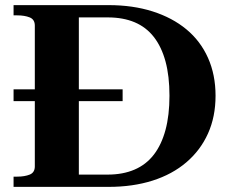

<svg xmlns="http://www.w3.org/2000/svg" viewBox="-20 -730 899 750"><path d="M33 -381H459V-335H33ZM33 -670V-710H404Q499 -710 576 -685.5Q653 -661 708 -615.5Q763 -570 792.5 -504Q822 -438 822 -356Q822 -274 792.5 -208.5Q763 -143 708 -96Q653 -49 576 -24.5Q499 0 404 0H33V-40H47Q76 -40 96 -48Q116 -56 116 -80V-630Q116 -654 96 -662Q76 -670 47 -670ZM401 -662H288V-48H401Q460 -48 505.5 -67.5Q551 -87 581 -126Q611 -165 626.5 -222.5Q642 -280 642 -356Q642 -433 626.5 -490Q611 -547 581 -585.5Q551 -624 506 -643Q461 -662 401 -662Z"/></svg>

Font: Roboto Serif 120pt Expanded SemiBold
Style: Regular
Weight: 600
Width: 7
Designer: Greg Gazdowicz
Foundry: Commercial Type
Version: Version 1.008